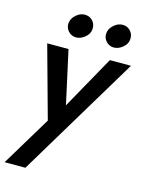

<svg xmlns="http://www.w3.org/2000/svg" viewBox="-137 -739 783 1036"><g transform="rotate(15 255.0 -221.5)"><path d="M517 -460H399L198 -100L248 -96L168 -460H49L160 -58L-7 219H109ZM343 -597Q340 -571 357 -551.5Q374 -532 400 -531Q427 -531 450.5 -550.5Q474 -570 476 -595Q479 -622 462.5 -641.5Q446 -661 419 -662Q393 -663 369.5 -643Q346 -623 343 -597ZM132 -597Q129 -571 146 -551.5Q163 -532 189 -531Q216 -531 239.5 -550.5Q263 -570 265 -595Q268 -622 251.5 -641.5Q235 -661 208 -662Q182 -663 158.5 -643Q135 -623 132 -597Z"/></g></svg>

Font: Jost Medium
Style: Italic
Weight: 500
Italic angle: -5°
Version: Version 3.710